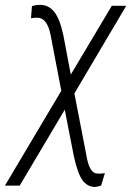

<svg xmlns="http://www.w3.org/2000/svg" viewBox="-40 -552 533 780"><path d="M124.5 -532.2Q184.1 -531.2 208.5 -443.8L217.3 -409.2L247.6 -249L414.1 -528.3H472.7L262.2 -172.4L307.6 61.5L311 79.6Q322.8 149.4 352.1 152.8L369.1 153.3L386.2 151.4L370.6 202.1Q356.9 206.5 346.2 207.5Q315.9 207.5 295.7 180.9Q275.4 154.3 259.3 79.1L223.1 -106.4L40 202.1H-20L209 -183.1L165 -412.6Q151.4 -477.5 114.3 -480Q104.5 -480.5 85.9 -478L89.8 -527.3Q106.4 -532.2 120.1 -532.2Q122.6 -532.2 124.5 -532.2Z"/></svg>

Font: MAUL Condensed Light Italic
Style: Light Italic
Weight: 300
Italic angle: -12°
Designer: MAUL
Version: Version 1.0; 2020; ttfautohint (v1.8.3)